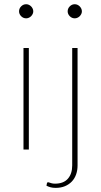

<svg xmlns="http://www.w3.org/2000/svg" viewBox="-20 -726 490 932"><path d="M120 -493V0H94V-493ZM141.5 -671Q141.5 -664 138.5 -658Q135.5 -652 130.8 -647.2Q126 -642.5 119.8 -639.8Q113.5 -637 107 -637Q93 -637 82.8 -647.2Q72.5 -657.5 72.5 -671Q72.5 -685 82.8 -695.2Q93 -705.5 107 -705.5Q113.5 -705.5 119.8 -702.8Q126 -700 130.8 -695.2Q135.5 -690.5 138.5 -684.2Q141.5 -678 141.5 -671ZM356.5 -493V77Q356.5 100.5 349.5 120.5Q342.5 140.5 328.8 155Q315 169.5 295.2 177.8Q275.5 186 250 186Q236 186 225.8 183.2Q215.5 180.5 205.5 175.5L208 163Q209.5 159 212 158.8Q214.5 158.5 219 160Q223.5 161.5 230.2 163.5Q237 165.5 247 165.5Q288.5 165.5 309.5 141.5Q330.5 117.5 330.5 77V-493ZM377.5 -671Q377.5 -664 374.5 -658Q371.5 -652 366.8 -647.2Q362 -642.5 355.8 -639.8Q349.5 -637 343 -637Q329 -637 318.8 -647.2Q308.5 -657.5 308.5 -671Q308.5 -685 318.8 -695.2Q329 -705.5 343 -705.5Q349.5 -705.5 355.8 -702.8Q362 -700 366.8 -695.2Q371.5 -690.5 374.5 -684.2Q377.5 -678 377.5 -671Z"/></svg>

Font: Lato ExtraLight
Style: Regular
Weight: 275
Designer: Lukasz Dziedzic with Adam Twardoch and Botio Nikoltchev
Foundry: tyPoland Lukasz Dziedzic
Version: Version 2.015; 2015-08-06; http://www.latofonts.com/